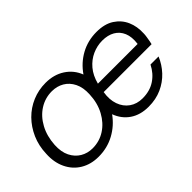

<svg xmlns="http://www.w3.org/2000/svg" viewBox="-70 -816 1128 1128"><g transform="rotate(-45 493.5 -252.0)"><path d="M253 12Q189 12 141 -17Q93 -46 68 -98.5Q43 -151 47 -218Q49 -283 73 -337.5Q97 -392 136.5 -432Q176 -472 228 -494Q280 -516 339 -516Q408 -516 458.5 -483Q509 -450 531 -393Q571 -451 630.5 -483.5Q690 -516 762 -516Q829 -516 872 -488Q915 -460 935 -414.5Q955 -369 952 -313Q952 -302 949.5 -286.5Q947 -271 944.5 -256.5Q942 -242 940 -236H542Q533 -181 548 -138.5Q563 -96 597 -72Q631 -48 678 -48Q739 -48 782.5 -77Q826 -106 851 -156H918Q898 -108 862.5 -70Q827 -32 778 -10Q729 12 668 12Q600 12 553 -20Q506 -52 485 -109Q445 -53 385 -20.5Q325 12 253 12ZM263 -48Q320 -48 366.5 -78Q413 -108 442 -161.5Q471 -215 474 -284Q477 -340 458 -378Q439 -416 405.5 -435.5Q372 -455 330 -455Q274 -455 227.5 -425.5Q181 -396 152 -342.5Q123 -289 119 -220Q116 -164 135 -126Q154 -88 187.5 -68Q221 -48 263 -48ZM553 -295H883Q890 -348 875 -383.5Q860 -419 828 -437.5Q796 -456 750 -456Q707 -456 667 -438Q627 -420 597 -384.5Q567 -349 553 -295Z"/></g></svg>

Font: DM Sans Light
Style: Italic
Weight: 300
Italic angle: -10°
Designer: Colophon Foundry, Jonny Pinhorn
Foundry: Colophon Foundry
Version: Version 4.004;gftools[0.9.30]